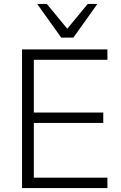

<svg xmlns="http://www.w3.org/2000/svg" viewBox="-20 -956 616 976"><path d="M92 0V-705H526V-652H152V-384H505V-331H152V-53H526V0ZM291 -765 169 -936H218L322 -810L426 -936H475L353 -765Z"/></svg>

Font: Nunito Sans Light
Style: Regular
Weight: 300
Designer: Vernon Adams
Foundry: Vernon Adams
Version: Version 3.101; ttfautohint (v1.8.4.7-5d5b);gftools[0.9.27]